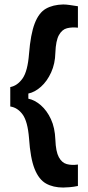

<svg xmlns="http://www.w3.org/2000/svg" viewBox="-20 -713 392 860"><path d="M26 -236V-323Q58 -329 81 -361.5Q104 -394 110 -472Q117 -560 135.5 -608Q154 -656 185.5 -674Q217 -692 263 -693Q276 -693 293 -690.5Q310 -688 329 -685V-589Q302 -592 280 -586.5Q258 -581 244 -556Q230 -531 228 -477Q227 -428 209 -388.5Q191 -349 163.5 -324.5Q136 -300 107 -294V-271Q136 -265 163 -241.5Q190 -218 208 -179.5Q226 -141 228 -87Q230 -34 243.5 -9Q257 16 279 22Q301 28 329 24V120Q310 124 292 125.5Q274 127 263 127Q218 127 186 109Q154 91 135 43.5Q116 -4 110 -94Q104 -169 81.5 -200Q59 -231 26 -236Z"/></svg>

Font: Bricolage Grotesque 12pt SemiBold
Style: Regular
Weight: 600
Designer: Mathieu Triay
Foundry: Atelier Triay
Version: Version 1.001; ttfautohint (v1.8.4.7-5d5b);gftools[0.9.33.de